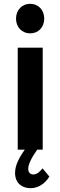

<svg xmlns="http://www.w3.org/2000/svg" viewBox="-20 -785 313 1007"><path d="M138 -765C96 -765 64 -733 64 -687C64 -642 96 -610 138 -610C181 -610 212 -642 212 -687C212 -733 181 -765 138 -765ZM175 0H204V-535H73V0H110C78 45 59 84 59 122C59 180 101 202 140 202C179 202 215 180 239 141L203 98C188 117 173 130 155 130C139 130 128 119 128 101C128 79 143 45 175 0Z"/></svg>

Font: Montserrat_SPRD_medium Medium
Style: Regular
Weight: 400
Designer: Julieta Ulanovsky edited by Nelly Hempel
Foundry: Julieta Ulanovsky
Version: Version 4.000;PS 004.000;hotconv 1.0.88;makeotf.lib2.5.64775